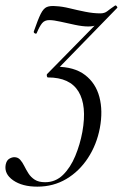

<svg xmlns="http://www.w3.org/2000/svg" viewBox="-84 -417 466 718"><path d="M111.8 -138.4 126 -167.4Q193.4 -167.4 233.7 -136.8Q274 -106.2 287.7 -54.2Q301.4 -2.2 289.4 61.8Q277.6 124 244.9 173.9Q212.2 223.8 163.9 252.4Q115.6 281 55.6 281Q-0.8 281 -34.9 257.2Q-69 233.4 -62.8 199Q-59.4 182.6 -49.4 176.7Q-39.4 170.8 -30.6 170.8Q-17.2 170.8 -8.7 180.2Q-0.2 189.6 6.7 203.6Q13.6 217.6 22.5 231.6Q31.4 245.6 46 255Q60.6 264.4 84.8 264.4Q123.6 264.4 151.5 237.1Q179.4 209.8 197.4 166.5Q215.4 123.2 224 76.2Q241.6 -22 209.5 -74.7Q177.4 -127.4 95.4 -127.4Q92.2 -127.4 91.3 -132.4Q90.4 -137.4 91.6 -139.6L308 -360L302 -349Q289 -330.8 278.1 -324.4Q267.2 -318 246.2 -318Q225.2 -318 196.8 -324Q168.4 -330 142.4 -335.9Q116.4 -341.8 100.2 -341.8Q82.8 -341.8 73.3 -330.1Q63.8 -318.4 53.4 -293.6Q52.2 -289.6 46.8 -292Q41.4 -294.4 42.4 -299.4Q58 -344.4 68.2 -364.9Q78.4 -385.4 91 -390.7Q103.6 -396 125 -394Q148 -393 176.5 -386Q205 -379 235 -373Q265 -367 291 -367Q307 -367 317 -375Q327 -383 346 -396Q349 -398 352.6 -393.7Q356.2 -389.4 354.2 -387.4Z"/></svg>

Font: Cormorant Garamond Light
Style: Italic
Weight: 300
Italic angle: -10°
Designer: Christian Thalmann (Catharsis Fonts)
Foundry: Catharsis Fonts
Version: Version 4.001